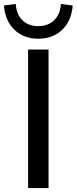

<svg xmlns="http://www.w3.org/2000/svg" viewBox="-60 -957 390 977"><path d="M83 0V-705H187V0ZM135 -760Q61 -760 13.5 -805.5Q-34 -851 -40 -929L20 -937Q24 -883 54.5 -853.5Q85 -824 134 -824Q184 -824 215 -853.5Q246 -883 250 -937L310 -929Q304 -851 256.5 -805.5Q209 -760 135 -760Z"/></svg>

Font: Mulish SemiBold
Style: Regular
Weight: 600
Designer: Vernon Adams
Foundry: Vernon Adams
Version: Version 3.603; ttfautohint (v1.8.3)